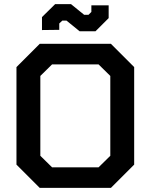

<svg xmlns="http://www.w3.org/2000/svg" viewBox="-20 -913 732 933"><path d="M60 -113V-587L173 -700H519L632 -587V-113L519 0H173ZM459 -100 516 -156V-544L459 -600H233L176 -544V-156L233 -100ZM303 -813H283L268 -799V-768L184 -767V-830L248 -893H325L389 -841H410L424 -855V-887H508V-825L444 -761H367Z"/></svg>

Font: Chakra Petch SemiBold
Style: Regular
Weight: 600
Designer: Katatrad Aksorn Co.,Ltd.
Foundry: Cadson Demak Co.,Ltd.
Version: Version 1.000; ttfautohint (v1.6)